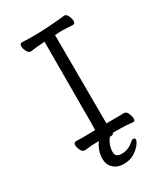

<svg xmlns="http://www.w3.org/2000/svg" viewBox="-214 -793 928 1067"><g transform="rotate(-30 250.0 -260.0)"><path d="M349 96Q360 85 370.5 85Q381 85 381 96.5Q381 108 364.5 128Q348 148 321.5 164Q295 180 255 180Q215 180 190.5 156.5Q166 133 166 97Q166 61 180 32Q188 13 199 0Q173 0 153 1L107 6Q91 6 82 -12.5Q73 -31 73 -45Q73 -63 88 -63L128 -62L211 -63L212 -107L213 -629Q158 -626 122 -620Q106 -620 97 -638.5Q88 -657 88 -671Q88 -689 103 -689Q110 -689 128.5 -688Q147 -687 167 -687Q264 -687 381 -700Q394 -700 402.5 -681.5Q411 -663 411 -649Q411 -631 397 -631Q340 -634 325 -634L282 -632Q283 -152 284 -64Q384 -64 397 -65Q412 -65 420.5 -45.5Q429 -26 429 -12Q429 5 416 5Q381 -1 304 -1Q296 -1 289 -1Q285 10 271 10H263Q234 48 234 92Q234 125 275 125Q316 125 349 96Z"/></g></svg>

Font: LXGW WenKai Mono TC
Style: Regular
Weight: 400
Designer: LXGW / Fontworks Inc.
Foundry: LXGW / Fontworks Inc.
Version: Version 1.330